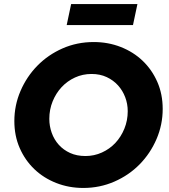

<svg xmlns="http://www.w3.org/2000/svg" viewBox="-20 -919 838 950"><path d="M51 0ZM785 -380Q785 -302 754.5 -231Q724 -160 671 -106Q618 -52 546 -20.5Q474 11 392 11Q321 11 258.5 -13.5Q196 -38 150 -82Q104 -126 77.5 -186.5Q51 -247 51 -320Q51 -398 81.5 -469Q112 -540 165 -594Q218 -648 289.5 -679.5Q361 -711 444 -711Q515 -711 577.5 -686.5Q640 -662 686 -618Q732 -574 758.5 -513.5Q785 -453 785 -380ZM612 -369Q612 -405 599.5 -438Q587 -471 564 -496.5Q541 -522 508 -537.5Q475 -553 433 -553Q389 -553 351 -535.5Q313 -518 285 -488Q257 -458 240.5 -417.5Q224 -377 224 -331Q224 -295 236 -261.5Q248 -228 271 -202.5Q294 -177 327 -162Q360 -147 403 -147Q446 -147 484.5 -164.5Q523 -182 551 -212Q579 -242 595.5 -282.5Q612 -323 612 -369ZM660 -899 638 -795H310L332 -899Z"/></svg>

Font: Rosa Sans Black
Style: Italic
Weight: 900
Italic angle: -12°
Designer: Pentagram / MCKL
Foundry: Pentagram / MCKL
Version: Version 1.005;September 16, 2019;FontCreator 11.5.0.2425 64-